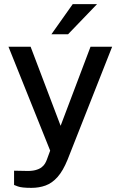

<svg xmlns="http://www.w3.org/2000/svg" viewBox="-20 -743 582 928"><path d="M132 165Q84.5 165 66.2 158Q48 151 48 151V82L100.5 83Q130.5 84.5 150 79.5Q169.5 74.5 180.8 65.8Q192 57 197.8 47Q203.5 37 206.5 28.5L222.5 -15L21 -517H128L273 -135L417.5 -517H522L306.5 29Q284.5 83 258.2 112.5Q232 142 200.5 153.5Q169 165 132 165ZM228.5 -577.5 331.5 -723H449L309 -577.5Z"/></svg>

Font: Public Sans Thin Medium
Style: Regular
Weight: 500
Version: Version 2.001